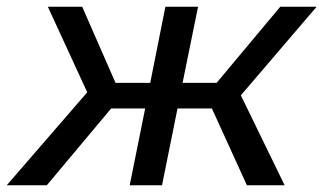

<svg xmlns="http://www.w3.org/2000/svg" viewBox="-61 -550 960 570"><path d="M879 -530H771L582 -304H481L527 -530H430L385 -304H282L183 -530H81L198 -276L-41 0H78L269 -228H370L324 0H420L466 -228H568L672 0H784L654 -267Z"/></svg>

Font: AWKNG-Font Medium
Style: Italic
Weight: 500
Italic angle: -11.3°
Designer: Awakening Church
Foundry: Awakening Church
Version: Version 1.700;PS 001.700;hotconv 1.0.88;makeotf.lib2.5.64775